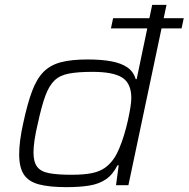

<svg xmlns="http://www.w3.org/2000/svg" viewBox="-20 -763 777 791"><path d="M437 -646 446 -688H737L728 -646ZM254 8Q183 8 140 -3.5Q97 -15 78 -44.5Q59 -74 59 -127Q59 -153 63 -185Q67 -217 76 -257Q93 -336 112 -387Q131 -438 159 -466.5Q187 -495 230.5 -506.5Q274 -518 341 -518Q397 -518 438 -510.5Q479 -503 504.5 -485.5Q530 -468 539 -437H543L607 -743H666L509 0H458L469 -82H464Q445 -44 416.5 -24.5Q388 -5 348 1.5Q308 8 254 8ZM274 -43Q325 -43 357.5 -49.5Q390 -56 412 -71.5Q434 -87 450 -111Q461 -127 471.5 -152Q482 -177 491 -206.5Q500 -236 506.5 -265Q513 -294 517 -319Q521 -344 521 -359Q521 -419 484 -443Q447 -467 361 -467Q302 -467 264.5 -460Q227 -453 204.5 -431.5Q182 -410 166.5 -367.5Q151 -325 136 -255Q127 -218 122.5 -187.5Q118 -157 118 -135Q118 -96 133 -76Q148 -56 182.5 -49.5Q217 -43 274 -43Z"/></svg>

Font: Saira Expanded Light
Style: Italic
Weight: 300
Width: 7
Italic angle: -12°
Designer: Hector Gatti with collaboration of the Omnibus-Type team
Foundry: Omnibus-Type
Version: Version 1.101